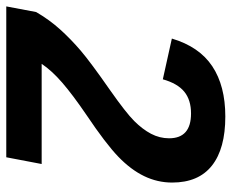

<svg xmlns="http://www.w3.org/2000/svg" viewBox="-99 -655 738 612"><g transform="rotate(90 270.0 -349.0)"><path d="M-15.6 0 2.4 -95.2Q26.4 -136.7 57.6 -171.4Q88.9 -206.1 125.7 -237.5Q162.6 -269 251 -330.6Q323.2 -381.3 349.6 -407.7Q376 -434.1 390.4 -461.4Q404.8 -488.8 404.8 -519Q404.8 -588.9 325.7 -588.9Q282.7 -588.9 256.3 -567.4Q230 -545.9 216.8 -499L86.9 -527.8Q112.8 -615.2 175.3 -656.7Q237.8 -698.2 335.4 -698.2Q438 -698.2 491.9 -655.5Q545.9 -612.8 545.9 -528.8Q545.9 -481.9 525.4 -439.5Q504.9 -397 463.6 -357.2Q422.4 -317.4 330.1 -255.4Q265.6 -211.4 227.3 -178.2Q189 -145 167.5 -112.8H486.8L465.3 0Z"/></g></svg>

Font: Liberation Sans
Style: Bold Italic
Weight: 700
Italic angle: -12°
Designer: Steve Matteson
Foundry: Ascender Corporation
Version: Version 2.1.5